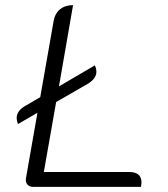

<svg xmlns="http://www.w3.org/2000/svg" viewBox="-20 -729 657 749"><path d="M532 -17Q532 -12 530 0H109Q95 0 87 -9Q79 -18 81 -32L126 -289L50 -245Q45 -258 45 -268Q45 -296 77 -315L137 -350L189 -646Q194 -676 214 -692.5Q234 -709 265 -709L210 -392L350 -474Q356 -461 356 -449Q356 -423 324 -403L199 -331L151 -58H484Q532 -58 532 -17Z"/></svg>

Font: K2D ExtraLight
Style: Italic
Weight: 275
Italic angle: -10°
Designer: Katatrad Aksorn Co.,Ltd.
Foundry: Cadson Demak Co.,Ltd.
Version: Version 1.000; ttfautohint (v1.6)